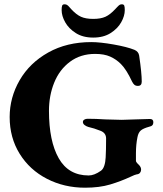

<svg xmlns="http://www.w3.org/2000/svg" viewBox="-20 -860 757 894"><path d="M25 -315Q25 -406 71.5 -486.5Q118 -567 204.5 -615.5Q291 -664 405 -664Q446 -664 508.5 -653Q571 -642 606 -628Q625 -620 628 -601Q640 -519 640 -480Q640 -470 635.5 -465Q631 -460 623 -460Q612 -460 606 -465Q600 -470 595 -480Q569 -536 543 -562Q521 -584 493 -596.5Q465 -609 423 -609Q355 -609 306 -572.5Q257 -536 232.5 -475.5Q208 -415 208 -344Q208 -203 253.5 -123Q299 -43 393 -43Q419 -43 450 -65Q460 -72 465.5 -88.5Q471 -105 472 -127Q474 -161 474 -215Q474 -241 448 -251Q418 -263 391 -269Q381 -272 373.5 -278Q366 -284 366 -292Q366 -299 372.5 -303Q379 -307 388 -307Q426 -307 471 -304Q529 -302 547 -302Q566 -302 610 -304Q656 -306 678 -306Q694 -306 694 -291Q694 -282 689.5 -277Q685 -272 675 -270Q646 -262 635 -252Q624 -242 620 -221Q613 -187 613 -146V-112Q613 -106 619.5 -99.5Q626 -93 627 -92Q637 -82 637 -70Q637 -62 632 -55.5Q627 -49 616 -48Q609 -47 588 -37Q543 -16 493 -1Q443 14 376 14Q279 14 198.5 -27.5Q118 -69 71.5 -144Q25 -219 25 -315ZM267 -813Q267 -828 269.5 -834Q272 -840 281 -840Q288 -840 293 -836.5Q298 -833 303 -827Q308 -821 311 -818Q335 -792 357 -782Q379 -772 414 -772Q449 -772 471 -782Q493 -792 517 -818Q520 -821 526 -827.5Q532 -834 536.5 -837Q541 -840 547 -840Q556 -840 558.5 -834Q561 -828 561 -813Q561 -786 544.5 -756.5Q528 -727 495 -706Q462 -685 414 -685Q366 -685 333 -706Q300 -727 283.5 -756.5Q267 -786 267 -813Z"/></svg>

Font: EB Garamond ExtraBold
Style: Regular
Weight: 800
Designer: Georg Duffner and Octavio Pardo
Foundry: Georg Duffner
Version: Version 1.000